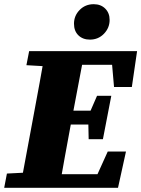

<svg xmlns="http://www.w3.org/2000/svg" viewBox="-33 -896 674 916"><path d="M-13 0 0 -68 137 -75H153L146 0ZM63 0 129 -355Q143 -429 156.5 -503.5Q170 -578 183 -652H371L304 -298Q290 -223 276.5 -148.5Q263 -74 250 0ZM93 -585 106 -652H254L247 -577H231ZM180 0 186 -65H506L410 -16L481 -173H568L530 0ZM225 -302 231 -368H420L414 -302ZM284 -587 290 -652H621L596 -481H511L497 -642L565 -587ZM390 -232 388 -326 390 -347 430 -439H498L458 -232ZM396 -707Q362 -707 341 -727.5Q320 -748 320 -783Q320 -821 347 -848.5Q374 -876 414 -876Q448 -876 469 -855Q490 -834 490 -801Q490 -763 463 -735Q436 -707 396 -707Z"/></svg>

Font: Source Serif 4 Black
Style: Italic
Weight: 900
Italic angle: -12°
Designer: Frank Grießhammer
Foundry: Adobe Systems Incorporated
Version: Version 4.004;hotconv 1.0.116;makeotfexe 2.5.65601